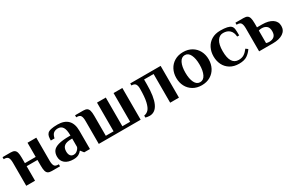

<svg xmlns="http://www.w3.org/2000/svg" viewBox="113 -1464 3730 2462"><g transform="rotate(-30 1978.0 -232.5)"><path d="M79 -340Q79 -391 65 -415.5Q51 -440 9 -440H-1V-470H119Q155 -470 174 -458Q193 -446 201 -418.5Q209 -391 209 -340V-260H369V-470H499V-130Q499 -79 513 -54.5Q527 -30 569 -30H579V0H459Q423 0 404 -11.5Q385 -23 377 -50.5Q369 -78 369 -130V-215H209V0H79Z M607 -125Q607 -175 630.5 -208Q654 -241 713 -258Q772 -275 877 -275H892Q892 -362 868 -398.5Q844 -435 797 -435Q758 -435 733 -416Q708 -397 697 -345H642Q642 -379 646.5 -403Q651 -427 667 -445Q698 -480 817 -480Q917 -480 969.5 -427.5Q1022 -375 1022 -270V0H937L902 -45H897Q888 -31 869 -17Q835 10 777 10Q696 10 651.5 -26.5Q607 -63 607 -125ZM872 -72Q885 -86 892 -105V-230H877Q806 -230 774 -204.5Q742 -179 742 -125Q742 -84 759 -62Q776 -40 807 -40Q828 -40 843 -48.5Q858 -57 872 -72Z M1153 -340Q1153 -391 1139 -415.5Q1125 -440 1083 -440H1073V-470H1193Q1229 -470 1248 -458Q1267 -446 1275 -418.5Q1283 -391 1283 -340V-45H1398V-470H1528V-45H1643V-470H1773V0H1153Z M1839 6V-23Q1878 -29 1905 -57.5Q1932 -86 1948.5 -156.5Q1965 -227 1965 -350Q1965 -394 1949.5 -417Q1934 -440 1890 -440V-470H2340V0H2210V-425H2069V-350Q2069 15 1899 15Q1884 15 1866 12Q1848 9 1839 6Z M2436 -235Q2436 -304 2465 -359.5Q2494 -415 2548.5 -447.5Q2603 -480 2676 -480Q2749 -480 2803.5 -447.5Q2858 -415 2887 -359.5Q2916 -304 2916 -235Q2916 -166 2887 -110.5Q2858 -55 2803.5 -22.5Q2749 10 2676 10Q2603 10 2548.5 -22.5Q2494 -55 2465 -110.5Q2436 -166 2436 -235ZM2781 -235Q2781 -325 2754 -380Q2727 -435 2676 -435Q2625 -435 2598 -380Q2571 -325 2571 -235Q2571 -145 2598 -90Q2625 -35 2676 -35Q2727 -35 2754 -90Q2781 -145 2781 -235Z M2988 -235Q2988 -303 3015.5 -358.5Q3043 -414 3097 -447Q3151 -480 3228 -480Q3348 -480 3383 -445Q3400 -428 3404 -400Q3408 -372 3408 -305H3378Q3374 -368 3339 -401.5Q3304 -435 3243 -435Q3188 -435 3155.5 -384.5Q3123 -334 3123 -235Q3123 -35 3248 -35Q3296 -35 3328.5 -56.5Q3361 -78 3391 -118L3422 -95Q3393 -50 3349 -20Q3305 10 3228 10Q3151 10 3097 -23Q3043 -56 3015.5 -111.5Q2988 -167 2988 -235Z M3527 -340Q3527 -391 3513 -415.5Q3499 -440 3457 -440H3447V-470H3567Q3603 -470 3622 -458Q3641 -446 3649 -418.5Q3657 -391 3657 -340V-280H3732Q3827 -280 3882 -243.5Q3937 -207 3937 -140Q3937 -73 3882 -36.5Q3827 0 3732 0H3527ZM3802 -140Q3802 -193 3774.5 -216.5Q3747 -240 3702 -240Q3678 -240 3657 -233V-47Q3678 -40 3702 -40Q3747 -40 3774.5 -63.5Q3802 -87 3802 -140Z"/></g></svg>

Font: Philosopher
Style: Bold
Weight: 700
Designer: Jovanny Lemonad
Foundry: Jovanny Lemonad
Version: Version 2.000